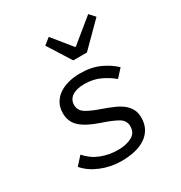

<svg xmlns="http://www.w3.org/2000/svg" viewBox="-177 -873 954 1012"><g transform="rotate(-30 300.0 -367.5)"><path d="M270 12Q207 12 148.5 -12Q90 -36 55 -77L99 -126Q135 -85 183 -66.5Q231 -48 284 -48Q335 -48 368.5 -66Q402 -84 402 -125Q402 -160 368.5 -179Q335 -198 274 -218Q198 -244 163 -276.5Q128 -309 128 -360Q128 -395 142.5 -421Q157 -447 182 -464Q207 -481 240 -489.5Q273 -498 310 -498Q380 -498 431 -474Q482 -450 513 -419L470 -372Q440 -398 398 -418Q356 -438 302 -438Q254 -438 227.5 -419.5Q201 -401 201 -369Q201 -335 231.5 -316Q262 -297 321 -277Q355 -265 383.5 -252.5Q412 -240 432 -224Q452 -208 463.5 -186.5Q475 -165 475 -135Q475 -96 459 -68Q443 -40 415 -22Q387 -4 350 4Q313 12 270 12ZM315 -575 226 -716 265 -747 359 -631H363L505 -747L536 -713L398 -575Z"/></g></svg>

Font: Source Code Pro
Style: Italic
Weight: 400
Italic angle: -11°
Monospace: yes
Designer: Paul D. Hunt, Teo Tuominen
Foundry: Adobe Systems Incorporated
Version: Version 1.050;PS 1.000;hotconv 16.6.51;makeotf.lib2.5.65220